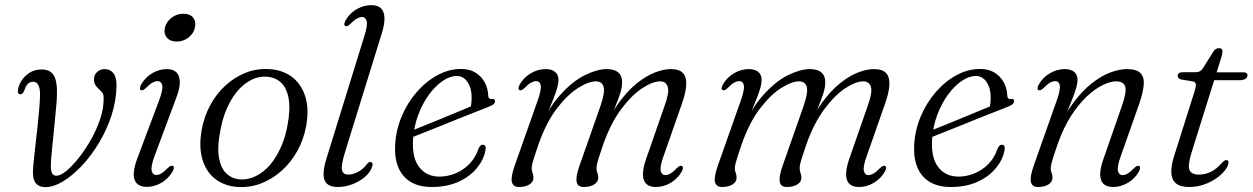

<svg xmlns="http://www.w3.org/2000/svg" viewBox="-20 -738 5004 767"><path d="M111.5 -46Q112 -17.5 124.8 -4Q137.5 9.5 161.5 9.5Q194 9.5 232 -13.5Q270 -36.5 307.5 -76.5Q345 -116.5 376 -168.2Q407 -220 425.8 -278Q444.5 -336 445.5 -394.5Q446 -429 433 -445.5Q420 -462 398.5 -462Q380 -462 368 -450.5Q356 -439 355.5 -422.5Q355 -410 360.2 -400Q365.5 -390 375.5 -381.5Q387.5 -371 391 -363.8Q394.5 -356.5 394 -342.5Q394 -303 379.5 -260.5Q365 -218 342.2 -178.2Q319.5 -138.5 293.8 -106.2Q268 -74 244.8 -55Q221.5 -36 205.5 -36Q194 -36 188.5 -45Q183 -54 183 -75Q183 -87.5 185.2 -114.5Q187.5 -141.5 191.2 -175.8Q195 -210 198.2 -245.5Q201.5 -281 204.5 -312.2Q207.5 -343.5 207.5 -363.5Q209 -412.5 195 -436.5Q181 -460.5 145.5 -460.5Q118 -460.5 97.5 -447Q77 -433.5 65.2 -414.5Q53.5 -395.5 51.5 -377Q50.5 -369 53.5 -365Q56.5 -361 61.5 -361Q66.5 -361 70.2 -365Q74 -369 78 -379Q84 -396.5 92.2 -404Q100.5 -411.5 112 -411.5Q126.5 -411.5 133.5 -397.2Q140.5 -383 140 -357.5Q139.5 -334 136.5 -300.2Q133.5 -266.5 129.5 -228.5Q125.5 -190.5 121.2 -154.5Q117 -118.5 114.2 -89.8Q111.5 -61 111.5 -46Z M597 -113.5Q582 -72.5 586 -55.8Q590 -39 604.5 -39Q613.5 -39 624 -45Q634.5 -51 650 -66.5Q657 -73 661.5 -75Q666 -77 670.5 -75.5Q675 -73 674.5 -67.2Q674 -61.5 670 -53.5Q653.5 -25 625.5 -8.2Q597.5 8.5 566 8.5Q541.5 8.5 528 -3.8Q514.5 -16 514.2 -40.5Q514 -65 527 -101L616.5 -339.5Q632 -381 628 -397.5Q624 -414 609 -414Q600.5 -414 589.8 -408.2Q579 -402.5 563.5 -387Q556.5 -380.5 552 -378.2Q547.5 -376 543 -378Q538.5 -380 539 -385.8Q539.5 -391.5 543.5 -400Q559.5 -428.5 587.5 -445.2Q615.5 -462 647 -462Q670.5 -462 683.8 -449.8Q697 -437.5 698.2 -412.8Q699.5 -388 685.5 -351ZM685.5 -572Q660.5 -572 647.2 -587.2Q634 -602.5 638 -623.5Q641 -640 651.5 -653.5Q662 -667 678 -675Q694 -683 712.5 -683Q739 -683 751.2 -668Q763.5 -653 759 -631Q757 -614.5 746.2 -601.2Q735.5 -588 720 -580Q704.5 -572 685.5 -572Z M1052 -462Q1105.5 -460 1143.8 -432.5Q1182 -405 1198.8 -355Q1215.5 -305 1203 -234Q1193 -180.5 1167.8 -135Q1142.5 -89.5 1105.8 -56.5Q1069 -23.5 1024.8 -6Q980.5 11.5 932 9Q880.5 6.5 843 -20.8Q805.5 -48 789.5 -98.2Q773.5 -148.5 785.5 -218.5Q795.5 -273 820.2 -318.5Q845 -364 881.2 -397Q917.5 -430 961 -447.2Q1004.5 -464.5 1052 -462ZM937.5 -21.5Q963 -19.5 987.2 -28.2Q1011.5 -37 1033.8 -55Q1056 -73 1074.5 -100Q1093 -127 1107 -161.5Q1121 -196 1128.5 -237.5Q1140.5 -301.5 1133.2 -343.5Q1126 -385.5 1103.5 -407.2Q1081 -429 1046.5 -431.5Q1021.5 -433.5 997.8 -424.8Q974 -416 952.5 -398Q931 -380 912.8 -353.2Q894.5 -326.5 881 -291.8Q867.5 -257 860 -215.5Q847.5 -151.5 854.5 -109.5Q861.5 -67.5 883.2 -46Q905 -24.5 937.5 -21.5Z M1506 -607.5 1357 -126Q1341.5 -74.5 1346.5 -57.5Q1351.5 -40.5 1371 -40.5Q1389.5 -40.5 1410 -51.2Q1430.5 -62 1446 -82.5Q1450.5 -88 1454 -89.8Q1457.5 -91.5 1461.5 -90.5Q1466.5 -89.5 1468 -84.2Q1469.5 -79 1466 -70.5Q1459 -49.5 1437.8 -31.2Q1416.5 -13 1387.8 -2Q1359 9 1328.5 9Q1301.5 9 1287.2 -3Q1273 -15 1272.5 -41Q1272 -67 1285.5 -109L1436 -595.5Q1449 -637 1444.8 -653.5Q1440.5 -670 1425.5 -670Q1417 -670 1406 -664Q1395 -658 1380 -643Q1373 -636.5 1368.5 -634.2Q1364 -632 1359.5 -634Q1355 -636.5 1355.5 -642.2Q1356 -648 1360 -656Q1371 -675 1387.2 -688.8Q1403.5 -702.5 1423.2 -710Q1443 -717.5 1464 -717.5Q1488.5 -717.5 1501.5 -705.2Q1514.5 -693 1515.8 -668.5Q1517 -644 1506 -607.5Z M1598.5 -205Q1598.5 -205 1617.8 -213Q1637 -221 1668.2 -233.5Q1699.5 -246 1735.5 -260.8Q1771.5 -275.5 1806 -290Q1840.5 -304.5 1866.5 -315L1857.5 -301Q1861 -310.5 1862.5 -322Q1864 -333.5 1864 -350.5Q1864 -386.5 1847.5 -410.5Q1831 -434.5 1804.5 -434.5Q1777.5 -434.5 1748.2 -414.5Q1719 -394.5 1693.5 -359.8Q1668 -325 1650.8 -279.2Q1633.5 -233.5 1630 -181.5Q1625.5 -107 1655 -69.8Q1684.5 -32.5 1735.5 -32.5Q1768.5 -32.5 1799.8 -45.5Q1831 -58.5 1855.5 -83.5Q1880 -108.5 1892 -145.5Q1896.5 -154 1900.5 -157Q1904.5 -160 1909 -160Q1915 -159.5 1918.2 -154.8Q1921.5 -150 1919.5 -139Q1913.5 -102 1886 -67.8Q1858.5 -33.5 1812.5 -12.2Q1766.5 9 1704.5 9Q1654.5 9 1621 -11Q1587.5 -31 1571.5 -68.8Q1555.5 -106.5 1558.5 -159.5Q1562 -219.5 1585 -273.8Q1608 -328 1645 -370.5Q1682 -413 1727.8 -437.8Q1773.5 -462.5 1822 -462.5Q1856 -462.5 1879.8 -447.8Q1903.5 -433 1916.5 -408.8Q1929.5 -384.5 1930.5 -355Q1930.5 -349 1934 -345.2Q1937.5 -341.5 1943.5 -342.5Q1950.5 -344 1954 -341.5Q1957.5 -339 1957.5 -333.5Q1957.5 -327.5 1952 -322.2Q1946.5 -317 1930 -310.5Q1911 -303 1879.8 -290.8Q1848.5 -278.5 1811.8 -263.8Q1775 -249 1738 -234Q1701 -219 1670.2 -207Q1639.5 -195 1621 -187.5Q1602.5 -180 1602.5 -180Z M2295.5 -77.5 2379 -315.5Q2397.5 -369.5 2391.2 -391.2Q2385 -413 2360.5 -413Q2331 -413 2288.5 -386Q2246 -359 2204 -303.8Q2162 -248.5 2132 -163.5Q2120.5 -130.5 2114.5 -111.5Q2108.5 -92.5 2106.2 -82.8Q2104 -73 2104 -66Q2104 -54.5 2107.5 -47Q2111 -39.5 2111 -28.5Q2111 -11.5 2095 -1.2Q2079 9 2053 9Q2029.5 9 2024.8 -11Q2020 -31 2036.5 -77.5L2129 -339.5Q2143.5 -381 2140 -397.5Q2136.5 -414 2121.5 -414Q2113 -414 2102 -408.2Q2091 -402.5 2076 -387Q2069 -380.5 2064.2 -378.2Q2059.5 -376 2055.5 -378Q2051 -380 2051.2 -385.8Q2051.5 -391.5 2056 -400Q2072 -428.5 2100.2 -445.2Q2128.5 -462 2160.5 -462Q2183.5 -462 2197.2 -451Q2211 -440 2211 -418.5Q2211 -405.5 2206.2 -388Q2201.5 -370.5 2191 -343.8Q2180.5 -317 2163.8 -276.2Q2147 -235.5 2122.5 -175L2125 -201Q2165 -299 2215.5 -356Q2266 -413 2316 -437.5Q2366 -462 2403.5 -462Q2435.5 -462 2451.2 -447.2Q2467 -432.5 2465 -402Q2464.5 -390 2460.5 -375Q2456.5 -360 2447.2 -336Q2438 -312 2422.5 -273.2Q2407 -234.5 2383.5 -175V-201Q2413.5 -274 2449.5 -324Q2485.5 -374 2523.2 -404.5Q2561 -435 2596.2 -448.5Q2631.5 -462 2659.5 -462Q2695 -462 2709.2 -445Q2723.5 -428 2721.2 -396.5Q2719 -365 2703 -320.5L2630.5 -113.5Q2615.5 -72 2619.5 -55.2Q2623.5 -38.5 2638 -38.5Q2647 -38.5 2657.8 -44.5Q2668.5 -50.5 2683.5 -66Q2690.5 -72.5 2695.2 -74.8Q2700 -77 2704 -75Q2708.5 -72.5 2708.2 -66.8Q2708 -61 2703.5 -53Q2687.5 -24.5 2659.5 -7.8Q2631.5 9 2599.5 9Q2575 9 2562 -3.2Q2549 -15.5 2548.5 -40Q2548 -64.5 2560 -100L2635 -315.5Q2654.5 -369.5 2647.5 -391.2Q2640.5 -413 2617 -413Q2587.5 -413 2545.8 -385.8Q2504 -358.5 2462.5 -303.2Q2421 -248 2390.5 -163.5Q2379.5 -130.5 2373.2 -111.5Q2367 -92.5 2365 -82.8Q2363 -73 2363 -66Q2363 -54 2366.5 -46.8Q2370 -39.5 2370 -28.5Q2370 -11.5 2353.8 -1.2Q2337.5 9 2312 9Q2296 9 2288.8 0.5Q2281.5 -8 2283 -27.2Q2284.5 -46.5 2295.5 -77.5Z M3107 -77.5 3190.5 -315.5Q3209 -369.5 3202.8 -391.2Q3196.5 -413 3172 -413Q3142.5 -413 3100 -386Q3057.5 -359 3015.5 -303.8Q2973.5 -248.5 2943.5 -163.5Q2932 -130.5 2926 -111.5Q2920 -92.5 2917.8 -82.8Q2915.5 -73 2915.5 -66Q2915.5 -54.5 2919 -47Q2922.5 -39.5 2922.5 -28.5Q2922.5 -11.5 2906.5 -1.2Q2890.5 9 2864.5 9Q2841 9 2836.2 -11Q2831.5 -31 2848 -77.5L2940.5 -339.5Q2955 -381 2951.5 -397.5Q2948 -414 2933 -414Q2924.5 -414 2913.5 -408.2Q2902.5 -402.5 2887.5 -387Q2880.5 -380.5 2875.8 -378.2Q2871 -376 2867 -378Q2862.5 -380 2862.8 -385.8Q2863 -391.5 2867.5 -400Q2883.5 -428.5 2911.8 -445.2Q2940 -462 2972 -462Q2995 -462 3008.8 -451Q3022.5 -440 3022.5 -418.5Q3022.5 -405.5 3017.8 -388Q3013 -370.5 3002.5 -343.8Q2992 -317 2975.2 -276.2Q2958.5 -235.5 2934 -175L2936.5 -201Q2976.5 -299 3027 -356Q3077.5 -413 3127.5 -437.5Q3177.5 -462 3215 -462Q3247 -462 3262.8 -447.2Q3278.5 -432.5 3276.5 -402Q3276 -390 3272 -375Q3268 -360 3258.8 -336Q3249.5 -312 3234 -273.2Q3218.5 -234.5 3195 -175V-201Q3225 -274 3261 -324Q3297 -374 3334.8 -404.5Q3372.5 -435 3407.8 -448.5Q3443 -462 3471 -462Q3506.5 -462 3520.8 -445Q3535 -428 3532.8 -396.5Q3530.5 -365 3514.5 -320.5L3442 -113.5Q3427 -72 3431 -55.2Q3435 -38.5 3449.5 -38.5Q3458.5 -38.5 3469.2 -44.5Q3480 -50.5 3495 -66Q3502 -72.5 3506.8 -74.8Q3511.5 -77 3515.5 -75Q3520 -72.5 3519.8 -66.8Q3519.5 -61 3515 -53Q3499 -24.5 3471 -7.8Q3443 9 3411 9Q3386.5 9 3373.5 -3.2Q3360.5 -15.5 3360 -40Q3359.5 -64.5 3371.5 -100L3446.5 -315.5Q3466 -369.5 3459 -391.2Q3452 -413 3428.5 -413Q3399 -413 3357.2 -385.8Q3315.5 -358.5 3274 -303.2Q3232.5 -248 3202 -163.5Q3191 -130.5 3184.8 -111.5Q3178.5 -92.5 3176.5 -82.8Q3174.5 -73 3174.5 -66Q3174.5 -54 3178 -46.8Q3181.5 -39.5 3181.5 -28.5Q3181.5 -11.5 3165.2 -1.2Q3149 9 3123.5 9Q3107.5 9 3100.2 0.5Q3093 -8 3094.5 -27.2Q3096 -46.5 3107 -77.5Z M3672 -205Q3672 -205 3691.2 -213Q3710.5 -221 3741.8 -233.5Q3773 -246 3809 -260.8Q3845 -275.5 3879.5 -290Q3914 -304.5 3940 -315L3931 -301Q3934.5 -310.5 3936 -322Q3937.5 -333.5 3937.5 -350.5Q3937.5 -386.5 3921 -410.5Q3904.5 -434.5 3878 -434.5Q3851 -434.5 3821.8 -414.5Q3792.5 -394.5 3767 -359.8Q3741.5 -325 3724.2 -279.2Q3707 -233.5 3703.5 -181.5Q3699 -107 3728.5 -69.8Q3758 -32.5 3809 -32.5Q3842 -32.5 3873.2 -45.5Q3904.5 -58.5 3929 -83.5Q3953.5 -108.5 3965.5 -145.5Q3970 -154 3974 -157Q3978 -160 3982.5 -160Q3988.5 -159.5 3991.8 -154.8Q3995 -150 3993 -139Q3987 -102 3959.5 -67.8Q3932 -33.5 3886 -12.2Q3840 9 3778 9Q3728 9 3694.5 -11Q3661 -31 3645 -68.8Q3629 -106.5 3632 -159.5Q3635.5 -219.5 3658.5 -273.8Q3681.5 -328 3718.5 -370.5Q3755.5 -413 3801.2 -437.8Q3847 -462.5 3895.5 -462.5Q3929.5 -462.5 3953.2 -447.8Q3977 -433 3990 -408.8Q4003 -384.5 4004 -355Q4004 -349 4007.5 -345.2Q4011 -341.5 4017 -342.5Q4024 -344 4027.5 -341.5Q4031 -339 4031 -333.5Q4031 -327.5 4025.5 -322.2Q4020 -317 4003.5 -310.5Q3984.5 -303 3953.2 -290.8Q3922 -278.5 3885.2 -263.8Q3848.5 -249 3811.5 -234Q3774.5 -219 3743.8 -207Q3713 -195 3694.5 -187.5Q3676 -180 3676 -180Z M4129 -378Q4124.5 -380 4124.8 -385.8Q4125 -391.5 4129.5 -400Q4145.5 -428.5 4173.8 -445.2Q4202 -462 4234 -462Q4257 -462 4270.8 -451Q4284.5 -440 4284.5 -418.5Q4284.5 -405.5 4279.5 -388Q4274.5 -370.5 4264.2 -343.8Q4254 -317 4237.2 -276Q4220.5 -235 4196 -175L4198.5 -201Q4228.5 -274.5 4265.5 -324.5Q4302.5 -374.5 4341.2 -405Q4380 -435.5 4416.5 -448.8Q4453 -462 4481.5 -462Q4521.5 -462 4536.8 -445.2Q4552 -428.5 4548.8 -397Q4545.5 -365.5 4530 -320.5L4457 -113.5Q4442 -72 4446 -55.2Q4450 -38.5 4464.5 -38.5Q4473.5 -38.5 4484.2 -44.5Q4495 -50.5 4510 -66Q4517 -72.5 4521.8 -74.8Q4526.5 -77 4530.5 -75Q4535 -72.5 4534.5 -66.8Q4534 -61 4530 -53Q4514 -24.5 4485.8 -7.8Q4457.5 9 4426 9Q4401.5 9 4388.5 -3.2Q4375.5 -15.5 4375 -40Q4374.5 -64.5 4387 -100L4462 -315.5Q4481.5 -371 4475 -392Q4468.5 -413 4439 -413Q4415.5 -413 4384.8 -398Q4354 -383 4321.2 -352.2Q4288.5 -321.5 4258.2 -274.2Q4228 -227 4205.5 -163.5Q4194 -130.5 4188 -111.5Q4182 -92.5 4179.8 -82.8Q4177.5 -73 4177.5 -66Q4177.5 -54.5 4181 -47Q4184.5 -39.5 4184.5 -28.5Q4184.5 -11.5 4168.5 -1.2Q4152.5 9 4126.5 9Q4103 9 4098.2 -11Q4093.5 -31 4110 -77.5L4202.5 -339.5Q4217 -381 4213.5 -397.5Q4210 -414 4195 -414Q4186.5 -414 4175.5 -408.2Q4164.5 -402.5 4149.5 -387Q4142.5 -380.5 4137.8 -378.2Q4133 -376 4129 -378Z M4744 -413 4698.5 -420.5Q4692 -422.5 4688.2 -426.2Q4684.5 -430 4684.5 -435Q4684.5 -442 4690 -445.8Q4695.5 -449.5 4705 -449.5H4756.5Q4765.5 -449.5 4772 -452.8Q4778.5 -456 4783.5 -462.5L4828.5 -534Q4833.5 -541 4838.8 -543.2Q4844 -545.5 4849.5 -545.5Q4856.5 -545.5 4860 -542.2Q4863.5 -539 4863.5 -532Q4863.5 -527.5 4862 -520.2Q4860.5 -513 4857.5 -504L4741 -132Q4723.5 -76 4732 -58.2Q4740.5 -40.5 4769 -40.5Q4794.5 -40.5 4817.2 -51.5Q4840 -62.5 4863.5 -89.5Q4868.5 -94.5 4871.8 -96.5Q4875 -98.5 4878.5 -98.5Q4883.5 -98.5 4885.8 -95.5Q4888 -92.5 4887.5 -87.5Q4886.5 -74.5 4873.8 -57.8Q4861 -41 4839.5 -26Q4818 -11 4790 -1Q4762 9 4730 9Q4695 9 4677.8 -5.5Q4660.5 -20 4659.2 -47.5Q4658 -75 4670 -113.5L4751.5 -371.5Q4758.5 -394 4757 -402.5Q4755.5 -411 4744 -413ZM4796.5 -417.5 4807 -449H4948.5Q4963.5 -449 4963.5 -437Q4963.5 -428 4954.8 -422.8Q4946 -417.5 4931 -417.5Z"/></svg>

Font: Fraunces Light
Style: Italic
Weight: 300
Italic angle: -16°
Version: Version 1.000;[b76b70a41]